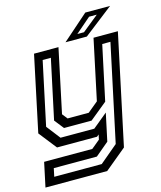

<svg xmlns="http://www.w3.org/2000/svg" viewBox="-148 -781 902 1074"><g transform="rotate(-15 302.5 -244.0)"><path d="M101 0 20 -103 112.5 -540H254L176 -172L200 -141.5H322.5L383 -191.5L457 -540H598L462.5 97L338 200H-19.5L10.5 59H289.5L338.5 18.5L344.5 -10L332.5 0ZM43.5 154.5H318.5L423 66.5L542.5 -493.5H495L427.5 -177.5L326.5 -95H167L124 -149.5L197.5 -493.5H150L72 -127.5L134 -47.5H329.5L415 -118L381 41.5L303 107H53.5ZM299 -556 449 -688H592.5L422.5 -556ZM375 -583.5H413.5L508 -660H463.5Z"/></g></svg>

Font: Tourney Medium
Style: Italic
Weight: 500
Italic angle: -12°
Version: Version 1.015